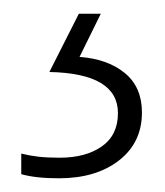

<svg xmlns="http://www.w3.org/2000/svg" viewBox="-20 -113 240 280"><path d="M187 51Q187 95 153.5 121Q120 147 66 147Q32 147 11 141V111Q23 114 36 115.5Q49 117 67 117Q105 117 128.5 100.5Q152 84 152 52Q152 -6 52 -8L95 -93H127L96 -30Q137 -27 162 -6.5Q187 14 187 51Z"/></svg>

Font: Noto Sans Telugu UI ExtraLight
Style: Regular
Weight: 200
Designer: Jelle Bosma - Monotype Design Team
Foundry: Monotype Imaging Inc.
Version: Version 2.005; ttfautohint (v1.8.4.7-5d5b)